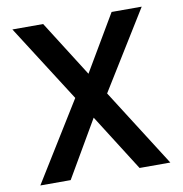

<svg xmlns="http://www.w3.org/2000/svg" viewBox="-79 -774 807 848"><g transform="rotate(-10 324.5 -350.0)"><path d="M34 0 253 -354 32 -700H170L329 -449L477 -700H612L395 -349L617 0H479L318 -254L170 0Z"/></g></svg>

Font: DM Sans 24pt SemiBold
Style: Regular
Weight: 600
Designer: Colophon Foundry, Jonny Pinhorn
Foundry: Colophon Foundry
Version: Version 4.004;gftools[0.9.30]